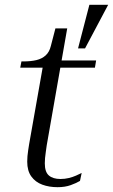

<svg xmlns="http://www.w3.org/2000/svg" viewBox="-20 -767 469 797"><path d="M219 10Q184 10 155.5 -0.5Q127 -11 110 -34.5Q93 -58 93 -96Q93 -107 94 -119Q95 -131 97 -143.5Q99 -156 101 -169L160 -503L183 -516H379L374 -486H64L69 -512H76Q108 -512 131 -517.5Q154 -523 169.5 -537Q185 -551 191 -576L210 -649H259L174 -164Q172 -149 170 -135.5Q168 -122 167 -111Q166 -100 166 -89Q166 -53 183 -38.5Q200 -24 231 -24Q249 -24 265.5 -28Q282 -32 295.5 -38Q309 -44 319 -49L312 -16Q297 -7 273.5 1.5Q250 10 219 10ZM333 -566 429 -747H351L306 -574L304 -566Z"/></svg>

Font: Roboto Serif 120pt Expanded Light
Style: Italic
Weight: 300
Width: 7
Italic angle: -10°
Designer: Greg Gazdowicz
Foundry: Commercial Type
Version: Version 1.008